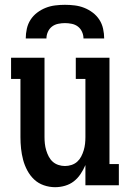

<svg xmlns="http://www.w3.org/2000/svg" viewBox="-20 -770 540 798"><path d="M209 8Q185 8 162 0Q139 -8 122 -24Q105 -40 93.5 -61.5Q82 -83 76 -106Q70 -129 67.5 -152.5Q65 -176 65 -200V-442H26V-530H165V-200Q165 -186 166.5 -172.5Q168 -159 172 -145.5Q176 -132 182.5 -119.5Q189 -107 199 -98Q209 -89 222.5 -84.5Q236 -80 250 -80Q264 -80 277.5 -84.5Q291 -89 301 -98Q311 -107 317.5 -119.5Q324 -132 328 -145.5Q332 -159 333.5 -172.5Q335 -186 335 -200V-442H295V-530H435V-88H474V0H335V-84Q327 -65 315 -47Q303 -29 287 -16.5Q271 -4 250.5 2Q230 8 209 8ZM87 -610Q87 -630 91.5 -650.5Q96 -671 107 -688Q118 -705 134.5 -717.5Q151 -730 170 -737.5Q189 -745 209.5 -747.5Q230 -750 250 -750Q270 -750 290.5 -747.5Q311 -745 330 -737.5Q349 -730 365.5 -717.5Q382 -705 393 -688Q404 -671 408.5 -650.5Q413 -630 413 -610H327Q327 -624 321 -637.5Q315 -651 304 -659.5Q293 -668 278.5 -671Q264 -674 250 -674Q236 -674 221.5 -671Q207 -668 196 -659.5Q185 -651 179 -637.5Q173 -624 173 -610Z"/></svg>

Font: Iosevka Slab Semibold
Style: Regular
Weight: 600
Monospace: yes
Designer: Belleve Invis
Foundry: Belleve Invis
Version: Version 11.1.1; ttfautohint (v1.8.3)